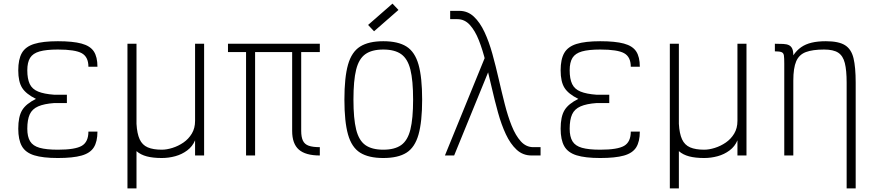

<svg xmlns="http://www.w3.org/2000/svg" viewBox="-20 -860 4840 1062"><path d="M300 14Q217 14 169 -1Q121 -16 101 -51.5Q81 -87 81 -148Q81 -215 102.5 -250.5Q124 -286 179 -313Q124 -340 102.5 -374Q81 -408 81 -471Q81 -532 101 -567Q121 -602 169 -617Q217 -632 300 -632Q383 -632 431 -619Q479 -606 499 -575.5Q519 -545 519 -491H469Q469 -545 432.5 -565.5Q396 -586 300 -586Q236 -586 199 -575.5Q162 -565 146.5 -540Q131 -515 131 -471Q131 -424 144.5 -395.5Q158 -367 191 -353.5Q224 -340 280 -336H350V-290H280Q224 -286 191 -271.5Q158 -257 144.5 -227.5Q131 -198 131 -148Q131 -104 146.5 -78.5Q162 -53 199 -42.5Q236 -32 300 -32Q396 -32 432.5 -53.5Q469 -75 469 -132H519Q519 -77 499 -45Q479 -13 431 0.5Q383 14 300 14Z M685 182V-618H735V-175Q738 -121 752.5 -89.5Q767 -58 797 -45Q827 -32 875 -32Q902 -32 934 -42Q966 -52 994.5 -71.5Q1023 -91 1041 -121Q1059 -151 1059 -191V-618H1109V0H1059V-84Q1045 -50 1015.5 -28Q986 -6 949.5 4Q913 14 875 14Q826 14 792 5Q758 -4 735 -24V182Z M1749 0Q1670 0 1633 -32.5Q1596 -65 1596 -136V-618H1749V-572H1241V-618H1749V-572H1646V-136Q1646 -102 1655.5 -82Q1665 -62 1687.5 -54Q1710 -46 1749 -46ZM1341 0V-593H1391V0Z M2100 14Q2019 14 1972 -15.5Q1925 -45 1905 -116Q1885 -187 1885 -309Q1885 -432 1905 -502.5Q1925 -573 1972 -602.5Q2019 -632 2100 -632Q2182 -632 2228.5 -602.5Q2275 -573 2295 -502.5Q2315 -432 2315 -309Q2315 -187 2295 -116Q2275 -45 2228.5 -15.5Q2182 14 2100 14ZM2100 -32Q2163 -32 2199 -57.5Q2235 -83 2250 -143.5Q2265 -204 2265 -309Q2265 -415 2250 -475Q2235 -535 2199 -560.5Q2163 -586 2100 -586Q2037 -586 2001 -560.5Q1965 -535 1950 -475Q1935 -415 1935 -309Q1935 -204 1950 -143.5Q1965 -83 2001 -57.5Q2037 -32 2100 -32ZM2049 -687 2016 -722 2151 -840 2184 -805Z M2920 0Q2872 0 2837.5 -32Q2803 -64 2778 -117.5Q2753 -171 2734.5 -238Q2716 -305 2699.5 -377Q2683 -449 2666.5 -516Q2650 -583 2629 -636.5Q2608 -690 2579 -722Q2550 -754 2510 -754H2470V-800H2520Q2567 -800 2601 -768Q2635 -736 2660 -682.5Q2685 -629 2703.5 -562Q2722 -495 2738.5 -423Q2755 -351 2772 -284Q2789 -217 2810.5 -163.5Q2832 -110 2861 -78Q2890 -46 2930 -46H2970V0ZM2441 0 2674 -571 2693 -492 2492 0Z M3300 14Q3217 14 3169 -1Q3121 -16 3101 -51.5Q3081 -87 3081 -148Q3081 -215 3102.5 -250.5Q3124 -286 3179 -313Q3124 -340 3102.5 -374Q3081 -408 3081 -471Q3081 -532 3101 -567Q3121 -602 3169 -617Q3217 -632 3300 -632Q3383 -632 3431 -619Q3479 -606 3499 -575.5Q3519 -545 3519 -491H3469Q3469 -545 3432.5 -565.5Q3396 -586 3300 -586Q3236 -586 3199 -575.5Q3162 -565 3146.5 -540Q3131 -515 3131 -471Q3131 -424 3144.5 -395.5Q3158 -367 3191 -353.5Q3224 -340 3280 -336H3350V-290H3280Q3224 -286 3191 -271.5Q3158 -257 3144.5 -227.5Q3131 -198 3131 -148Q3131 -104 3146.5 -78.5Q3162 -53 3199 -42.5Q3236 -32 3300 -32Q3396 -32 3432.5 -53.5Q3469 -75 3469 -132H3519Q3519 -77 3499 -45Q3479 -13 3431 0.5Q3383 14 3300 14Z M3685 182V-618H3735V-175Q3738 -121 3752.5 -89.5Q3767 -58 3797 -45Q3827 -32 3875 -32Q3902 -32 3934 -42Q3966 -52 3994.5 -71.5Q4023 -91 4041 -121Q4059 -151 4059 -191V-618H4109V0H4059V-84Q4045 -50 4015.5 -28Q3986 -6 3949.5 4Q3913 14 3875 14Q3826 14 3792 5Q3758 -4 3735 -24V182Z M4663 182V-403Q4663 -471 4653 -511Q4643 -551 4616.5 -568.5Q4590 -586 4538 -586Q4475 -586 4437.5 -572Q4400 -558 4384 -521Q4368 -484 4368 -414V0H4318V-508L4368 -554Q4387 -582 4411.5 -599Q4436 -616 4469.5 -624Q4503 -632 4548 -632Q4619 -632 4654 -610Q4689 -588 4701 -538Q4713 -488 4713 -403V182ZM4318 -508Q4318 -539 4316 -553Q4314 -567 4303 -571.5Q4292 -576 4266 -576V-618Q4293 -618 4312.5 -617Q4332 -616 4344 -610Q4356 -604 4362 -591Q4368 -578 4368 -554Z"/></svg>

Font: Victor Mono Thin
Style: Regular
Weight: 100
Monospace: yes
Designer: Rune Bjørnerås
Version: Version 1.561;gftools[0.9.30]